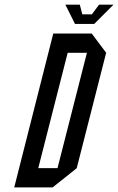

<svg xmlns="http://www.w3.org/2000/svg" viewBox="-20 -812 512 832"><path d="M41.7 0 210.8 -666.7H377.5L440 -583.3L312.5 -83.3L208.3 0ZM145.8 -83.3H229.2L356.7 -583.3H273.3ZM305 -708.3 263.3 -791.7H325.8L336.7 -750H378.3L409.2 -791.7H471.7L388.3 -708.3Z"/></svg>

Font: Yulong
Style: Italic
Weight: 400
Italic angle: -14.25°
Designer: GGBotNet
Foundry: f0n7.com
Version: 1.00